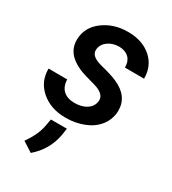

<svg xmlns="http://www.w3.org/2000/svg" viewBox="-192 -638 890 996"><g transform="rotate(30 252.5 -140.0)"><path d="M323.7 -146.5C317.4 -105 275.9 -79.6 218.8 -79.6C162.1 -80.1 127.9 -109.9 126.5 -166.5L14.6 -167C14.6 -166 14.6 -165 14.6 -164.6C14.6 -114.3 33.2 -72.8 70.8 -40C108.4 -7.3 156.2 9.3 213.9 9.8C216.3 9.8 219.2 9.8 221.7 9.8C257.3 9.8 291.5 3.4 324.7 -9.3C390.6 -34.7 434.1 -86.4 437.5 -153.3C437.5 -155.3 437.5 -157.2 437.5 -159.7C437.5 -216.3 406.2 -258.8 344.2 -286.1C322.3 -295.9 289.1 -306.2 244.6 -317.4C200.7 -328.6 178.7 -346.7 178.7 -372.1C178.7 -374.5 178.7 -377.4 179.2 -379.9C182.1 -400.4 192.9 -417 211.4 -429.7C229.5 -442.4 251.5 -448.7 277.3 -448.7C326.2 -447.3 355 -418.5 355 -373C355 -371.6 355 -370.6 355 -369.6L469.7 -369.1C469.7 -370.1 469.7 -371.1 469.7 -372.1C469.7 -420.9 452.1 -460.4 417.5 -491.2C382.3 -522 336.9 -537.6 280.8 -538.1C279.8 -538.1 278.3 -538.1 277.3 -538.1C220.7 -538.1 171.9 -522.9 130.9 -492.2C89.8 -461.4 68.4 -421.9 66.9 -374.5C66.9 -372.6 66.9 -370.6 66.9 -368.7C66.9 -313 99.1 -271.5 164.1 -243.7C181.2 -236.3 212.4 -226.6 257.3 -214.8C302.2 -202.6 324.7 -183.1 324.7 -156.2C324.7 -153.3 324.2 -149.9 323.7 -146.5ZM153.3 258.3C203.6 215.3 234.9 161.6 246.6 97.7L252.9 55.7H157.2L149.9 96.2C143.1 135.3 124 176.3 93.3 219.7Z"/></g></svg>

Font: Roboto Medium
Style: Italic
Weight: 500
Italic angle: -12°
Designer: Google
Version: Version 2.137; 2017